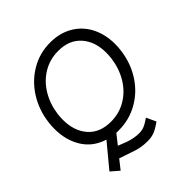

<svg xmlns="http://www.w3.org/2000/svg" viewBox="-234 -860 1223 1223"><g transform="rotate(-45 377.5 -248.5)"><path d="M228 -5Q137 -33 89.5 -108.5Q42 -184 42 -287Q42 -320 46 -347Q59 -446 110 -525.5Q161 -605 239.5 -650.5Q318 -696 412 -696Q499 -696 564 -657.5Q629 -619 663.5 -551Q698 -483 698 -397Q698 -365 694 -338Q681 -239 630 -160Q579 -81 499.5 -36Q420 9 325 9H303L252 74L308 96Q358 114 404 114Q429 114 449.5 106Q470 98 505 74L535 139Q491 170 464.5 179Q438 188 408 188Q374 188 345 182.5Q316 177 284 165L201 137L152 199L98 152ZM616 -348Q619 -374 619 -398Q619 -498 564 -560Q509 -622 411 -622Q335 -622 274 -585.5Q213 -549 174 -485Q135 -421 124 -340Q121 -315 121 -290Q121 -189 175.5 -127Q230 -65 329 -65Q405 -65 466.5 -102Q528 -139 566.5 -203Q605 -267 616 -348Z"/></g></svg>

Font: Bellota Text
Style: Bold Italic
Weight: 700
Italic angle: -7.5°
Designer: Kemie Guaida
Foundry: Kemie Guaida
Version: Version 4.001